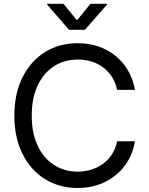

<svg xmlns="http://www.w3.org/2000/svg" viewBox="-20 -961 768 992"><path d="M381.8 10.3Q286.1 10.3 212.2 -35.9Q138.2 -82 96.2 -166Q54.2 -250 54.2 -363.3Q54.2 -477.1 96.2 -561.3Q138.2 -645.5 212.2 -691.7Q286.1 -737.8 381.8 -737.8Q437.5 -737.8 486.8 -721.4Q536.1 -705.1 575.4 -673.6Q614.7 -642.1 641.1 -597.4Q667.5 -552.7 677.2 -496.6H585.4Q577.1 -534.7 558.3 -563.7Q539.6 -592.8 512.5 -613Q485.4 -633.3 451.9 -643.3Q418.5 -653.3 381.8 -653.3Q312.5 -653.3 258.8 -618.7Q205.1 -584 174.6 -519.3Q144 -454.6 144 -363.3Q144 -272.5 174.8 -207.8Q205.6 -143.1 259.3 -108.6Q313 -74.2 381.8 -74.2Q418.5 -74.2 451.7 -84.5Q484.9 -94.7 512.2 -114.5Q539.6 -134.3 558.3 -163.6Q577.1 -192.9 585.4 -231H677.2Q668 -174.8 641.6 -130.4Q615.2 -85.9 575.9 -54.4Q536.6 -22.9 487.3 -6.3Q438 10.3 381.8 10.3ZM307.6 -941.4 377.9 -856 447.3 -941.4H533.7V-938.5L418.9 -807.1H336.4L222.7 -938.5V-941.4Z"/></svg>

Font: Inter 20pt
Style: Regular
Weight: 400
Version: Version 4.001;git-66647c0bb